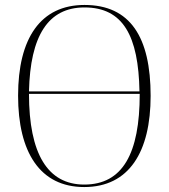

<svg xmlns="http://www.w3.org/2000/svg" viewBox="-20 -745 682 775"><path d="M320 10C501 10 588 -132 588 -358C588 -595 506 -725 321 -725C144 -725 53 -591 53 -359C53 -131 141 10 320 10ZM543 -376H97C102 -600 174 -715 321 -715C477 -715 539 -600 543 -376ZM320 0C172 0 97 -125 97 -366H544C544 -125 475 0 320 0Z"/></svg>

Font: Noto Serif Display SemiCondensed ExtraLight
Style: Regular
Weight: 200
Width: 4
Designer: Monotype Design Team
Foundry: Monotype Imaging Inc.
Version: Version 2.009